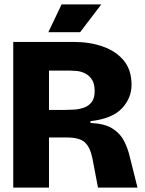

<svg xmlns="http://www.w3.org/2000/svg" viewBox="-20 -850 655 870"><path d="M40 0V-660H314Q387 -660 446.5 -639Q506 -618 541 -575.5Q576 -533 576 -466Q576 -405 532 -358.5Q488 -312 390 -301V-293Q454 -290 489 -268Q524 -246 541.5 -212.5Q559 -179 568 -140L603 0H424L399 -131Q389 -182 365 -204.5Q341 -227 284 -227H202V0ZM202 -352H277Q295 -352 317.5 -353.5Q340 -355 361 -362.5Q382 -370 395.5 -387.5Q409 -405 409 -437Q409 -472 395.5 -491Q382 -510 363.5 -518.5Q345 -527 327 -528.5Q309 -530 300 -530H202ZM343 -704H199L259 -830H439Z"/></svg>

Font: Bricolage Grotesque 48pt ExtraBold
Style: Regular
Weight: 800
Designer: Mathieu Triay
Foundry: Atelier Triay
Version: Version 1.000; ttfautohint (v1.8.4.7-5d5b);gftools[0.9.32]